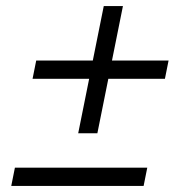

<svg xmlns="http://www.w3.org/2000/svg" viewBox="-20 -611 615 631"><path d="M534 -412 522 -352H336L300 -173H237L273 -352H87L99 -412H285L321 -591H384L348 -412ZM29 -60H464L452 0H17Z"/></svg>

Font: Idrija
Style: Italic
Weight: 400
Italic angle: -11.3°
Designer: Julieta Ulanovsky
Foundry: Julieta Ulanovsky
Version: Version 7.200